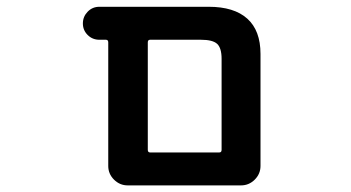

<svg xmlns="http://www.w3.org/2000/svg" viewBox="-20 -568 1040 569"><path d="M358.4 -18.6Q335 -18.6 317.9 -35.6Q300.8 -52.7 300.8 -76.2V-442.4Q300.8 -450.2 293.9 -450.2H274.4Q253.9 -450.2 239.7 -464.4Q225.6 -478.5 225.6 -498.5Q225.6 -518.6 239.7 -533.2Q253.9 -547.9 274.4 -547.9H598.6Q673.8 -547.9 712.9 -512.7Q752 -477.5 752 -408.2V-76.2Q752 -52.7 734.9 -35.6Q717.8 -18.6 694.3 -18.6ZM629.9 -116.2Q636.7 -116.2 636.7 -124V-393.6Q636.7 -425.8 623.5 -438Q610.4 -450.2 575.2 -450.2H424.8Q418 -450.2 418 -442.4V-124Q418 -116.2 424.8 -116.2Z"/></svg>

Font: Rounded Mgen+ 1mn medium
Style: Regular
Weight: 500
Designer: [Source Han Sans]
Ryoko NISHIZUKA  (kana & ideographs); Paul D. Hunt (Latin, Greek & Cyrillic); Wenlong ZHANG  (bopomofo
Version: Version 1.059.20150602